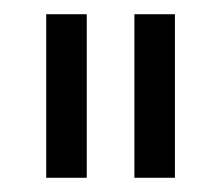

<svg xmlns="http://www.w3.org/2000/svg" viewBox="-20 -701 311 270"><path d="M102 -451H45V-681H102ZM226 -451H169V-681H226Z"/></svg>

Font: Hind Kochi Light
Style: Regular
Weight: 300
Designer: Dhruvi Tolia
Foundry: Indian Type Foundry
Version: Version 0.702;PS 1.0;hotconv 1.0.81;makeotf.lib2.5.63406